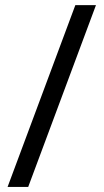

<svg xmlns="http://www.w3.org/2000/svg" viewBox="-20 -734 407 754"><path d="M356.9 -713.9 90.8 0H9.8L275.9 -713.9Z"/></svg>

Font: f07869316
Style: Regular
Weight: 400
Foundry: Ascender Corporation
Version: Version 1.10